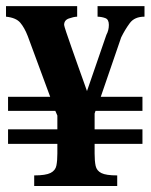

<svg xmlns="http://www.w3.org/2000/svg" viewBox="-20 -619 501 639"><path d="M454.1 -140.1H294.9V-107.9Q294.9 -83 298.3 -66.9Q301.8 -50.8 317.4 -43Q333 -35.2 370.1 -35.2V0H93.8V-35.2Q132.3 -35.2 148.4 -43.5Q164.6 -51.8 167.7 -68.1Q170.9 -84.5 170.9 -107.9V-140.1H6.8V-188.5H170.9V-234.4L164.1 -250H6.8V-296.9H147L72.3 -499Q61.5 -526.9 47.4 -543.5Q33.2 -560.1 0 -563.5V-598.6H236.8V-563.5Q224.6 -563 209 -557.4Q193.4 -551.8 193.4 -536.1Q193.4 -533.2 200.4 -512Q207.5 -490.7 218.3 -460.2Q229 -429.7 240 -398.7Q251 -367.7 259.3 -344.7Q267.6 -321.8 269.5 -315.9L334 -502.9Q342.3 -518.1 342.3 -536.1Q342.3 -554.2 330.8 -558.6Q319.3 -563 304.7 -563.5V-598.6H460.9V-563.5Q427.7 -563.5 411.9 -542Q396 -520.5 383.3 -494.6L315.4 -296.9H454.1V-250H297.9L294.9 -241.2V-188.5H454.1Z"/></svg>

Font: Scheherazade New
Style: Bold
Weight: 700
Designer: SIL International
Foundry: SIL International
Version: Version 4.000